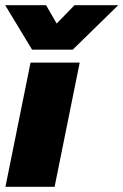

<svg xmlns="http://www.w3.org/2000/svg" viewBox="-31 -722 477 742"><path d="M-11 -702H147L188 -631L257 -702H426L250 -530H93ZM87 -480H277L180 0H-10Z"/></svg>

Font: Readiness ExtraBold
Style: Italic
Weight: 800
Italic angle: -12°
Designer: Katatrad Team
Foundry: CadsonDemak
Version: Version 1.00;January 16, 2020;FontCreator 12.0.0.2550 64-bit